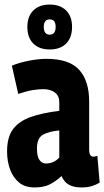

<svg xmlns="http://www.w3.org/2000/svg" viewBox="-20 -812 457 842"><path d="M11 -148Q11 -211 37.5 -246Q64 -281 115 -299Q166 -317 240 -326V-364Q240 -392 220.5 -406.5Q201 -421 170 -421Q151 -421 124.5 -417Q98 -413 60 -400L32 -524Q66 -538 108 -546Q150 -554 183 -554Q284 -554 327.5 -505.5Q371 -457 371 -367V-159Q371 -139 376 -132Q381 -125 388 -125Q399 -125 407 -129L417 -11Q402 -2 383 4Q364 10 337 10Q302 10 281 -2.5Q260 -15 250 -40Q225 -17 198.5 -3.5Q172 10 131 10Q89 10 63 -12Q37 -34 24 -69.5Q11 -105 11 -148ZM142 -161Q142 -126 153 -110.5Q164 -95 181 -95Q216 -95 240 -121V-240Q196 -236 169 -221.5Q142 -207 142 -161ZM198 -595Q152 -595 126 -621Q100 -647 100 -694Q100 -740 126 -766Q152 -792 198 -792Q244 -792 270 -766Q296 -740 296 -694Q296 -647 270 -621Q244 -595 198 -595ZM198 -660Q224 -660 224 -694Q224 -727 198 -727Q172 -727 172 -694Q172 -660 198 -660Z"/></svg>

Font: Georama Condensed
Style: Bold
Weight: 700
Width: 3
Designer: Jean-Baptiste Levee
Foundry: Production Type
Version: Version 1.000